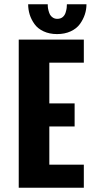

<svg xmlns="http://www.w3.org/2000/svg" viewBox="-20 -887 490 907"><path d="M388.5 -867Q388.5 -842.5 380.8 -818.8Q373 -795 357.5 -773.5Q342 -752 314 -739Q286 -726 249.5 -726Q213.5 -726 185.8 -739Q158 -752 142.8 -773.5Q127.5 -795 120.2 -818.5Q113 -842 113 -867H205.5Q205.5 -861 206 -854.2Q206.5 -847.5 209.2 -836.8Q212 -826 216.2 -818Q220.5 -810 229.5 -804Q238.5 -798 250.5 -798Q266 -798 276 -806.2Q286 -814.5 290 -827.8Q294 -841 295 -849.5Q296 -858 296 -867ZM376 -591H213V-398.5H332.5V-289.5H213V-109H376V0H68.5V-700H376Z"/></svg>

Font: League Mono Condensed
Style: Bold
Weight: 700
Width: 1
Designer: Tyler Finck
Foundry: The League of Moveable Type / Tyler Finck
Version: Version 2.210